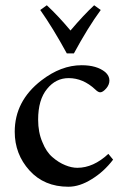

<svg xmlns="http://www.w3.org/2000/svg" viewBox="-20 -698 463 730"><path d="M338 -678 363 -660Q314 -593 261 -495H234Q181 -592 133 -660L158 -678Q202 -637 248 -582Q299 -642 338 -678ZM392 -113 410 -91Q375 -45 329 -17Q283 12 240 12Q148 12 92 -50Q36 -112 36 -197Q36 -314 137 -392Q212 -450 290 -450H291Q348 -450 380 -424Q396 -410 396 -392Q396 -376 384 -362Q371 -347 361 -347Q353 -347 342 -358Q296 -401 241 -401Q192 -401 159 -360Q125 -319 125 -243Q125 -195 141 -158Q156 -120 180 -100Q203 -80 228 -70Q252 -60 274 -60Q335 -60 392 -113Z"/></svg>

Font: Shafarik
Style: Regular
Weight: 400
Version: Version 1.001; ttfautohint (v1.8.4.7-5d5b)